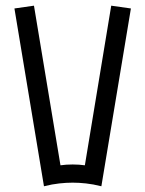

<svg xmlns="http://www.w3.org/2000/svg" viewBox="-20 -646 511 676"><path d="M99.6 -626 192.9 -64Q203.1 -65.4 213.4 -66.2Q223.6 -66.9 235.8 -66.9Q258.8 -66.9 278.8 -64L371.6 -626L440.9 -616.2L336.9 9.8Q307.6 2.4 282.7 -0.2Q257.8 -2.9 235.8 -2.9Q213.9 -2.9 189 -0.2Q164.1 2.4 134.8 9.8L30.8 -616.2Z"/></svg>

Font: Aubrey
Style: Regular
Weight: 400
Designer: Gayaneh Bagdasaryan | Cyreal.org
Foundry: Gayaneh Bagdasaryan | Cyreal.org
Version: Version 1.000